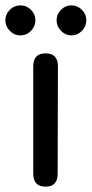

<svg xmlns="http://www.w3.org/2000/svg" viewBox="-57 -696 342 716"><path d="M113 0Q67 0 67 -48V-449Q67 -497 113 -497Q159 -497 159 -449L158 -48Q158 0 113 0ZM19 -564Q-4 -564 -20.5 -581Q-37 -598 -37 -620Q-37 -643 -20.5 -659.5Q-4 -676 19 -676Q42 -676 58.5 -659.5Q75 -643 75 -620Q75 -598 58.5 -581Q42 -564 19 -564ZM209 -564Q187 -564 170.5 -581Q154 -598 154 -620Q154 -643 170.5 -659.5Q187 -676 209 -676Q232 -676 248.5 -659.5Q265 -643 265 -620Q265 -598 248.5 -581Q232 -564 209 -564Z"/></svg>

Font: Zen Maru Gothic Medium
Style: Regular
Weight: 500
Designer: Yoshimichi Ohira
Foundry: Positype
Version: Version 1.001